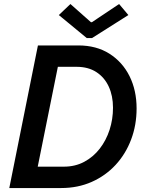

<svg xmlns="http://www.w3.org/2000/svg" viewBox="-20 -949 731 969"><path d="M26.9 0 171.4 -719.7H375.5Q466.3 -719.7 532.2 -678Q598.1 -636.2 633.8 -564.5Q669.4 -492.7 669.4 -401.9Q669.4 -317.9 641.8 -244.9Q614.3 -171.9 563.5 -116.9Q512.7 -62 442.9 -31Q373 0 288.6 0ZM170.4 -107.9H302.7Q359.4 -107.9 405 -132.3Q450.7 -156.7 483.2 -198.5Q515.6 -240.2 533 -293.7Q550.3 -347.2 550.3 -405.3Q550.3 -465.3 528.8 -512Q507.3 -558.6 466.3 -585.2Q425.3 -611.8 366.7 -611.8H272ZM418 -756.8 276.9 -873 335.4 -928.7 439 -836.9H443.8L581.1 -928.7L627.9 -873L444.3 -756.8Z"/></svg>

Font: Reddit Sans SemiBold
Style: Italic
Weight: 600
Italic angle: -11.25°
Designer: Stephen Hutchings
Version: Version 1.013